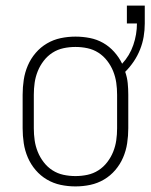

<svg xmlns="http://www.w3.org/2000/svg" viewBox="-20 -659 540 687"><path d="M250 8Q223 8 197 2.5Q171 -3 148 -16.5Q125 -30 107.5 -50.5Q90 -71 79.5 -95.5Q69 -120 65 -146.5Q61 -173 61 -200V-320Q61 -347 65 -373.5Q69 -400 79.5 -424.5Q90 -449 107.5 -469.5Q125 -490 148 -503.5Q171 -517 197 -522.5Q223 -528 250 -528Q276 -528 301.5 -523Q327 -518 349 -505.5Q371 -493 388.5 -473.5Q406 -454 417 -431Q444 -460 457 -498Q470 -536 470 -575H434V-639H498V-575Q498 -551 494 -527.5Q490 -504 481 -481.5Q472 -459 458.5 -439Q445 -419 428 -402Q435 -382 437 -361.5Q439 -341 439 -320V-200Q439 -173 435 -146.5Q431 -120 420.5 -95.5Q410 -71 392.5 -50.5Q375 -30 352 -16.5Q329 -3 303 2.5Q277 8 250 8ZM250 -29Q272 -29 293 -33.5Q314 -38 332 -49.5Q350 -61 363.5 -78.5Q377 -96 385 -116Q393 -136 396 -157Q399 -178 399 -200V-320Q399 -342 396 -363Q393 -384 385 -404Q377 -424 363.5 -441.5Q350 -459 332 -470.5Q314 -482 293 -486.5Q272 -491 250 -491Q228 -491 207 -486.5Q186 -482 168 -470.5Q150 -459 136.5 -441.5Q123 -424 115 -404Q107 -384 104 -363Q101 -342 101 -320V-200Q101 -178 104 -157Q107 -136 115 -116Q123 -96 136.5 -78.5Q150 -61 168 -49.5Q186 -38 207 -33.5Q228 -29 250 -29Z"/></svg>

Font: Iosevka SS04 Extralight
Style: Regular
Weight: 200
Monospace: yes
Designer: Belleve Invis
Foundry: Belleve Invis
Version: Version 19.0.0; ttfautohint (v1.8.4)